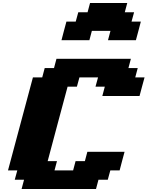

<svg xmlns="http://www.w3.org/2000/svg" viewBox="-20 -1270 991 1290"><path d="M125 0H625L641.6 -62.5H704.1L721.2 -125H783.7Q789.1 -145.5 800 -187.3Q811 -229 816.9 -250H566.9L550.3 -187.5H487.8L471.2 -125H346.2L362.8 -187.5H300.3Q322.3 -270.5 366.9 -437.3Q411.6 -604 434.1 -687.5H496.6L513.7 -750H638.7L621.6 -687.5H684.1L667.5 -625H917.5Q922.9 -645.5 934.1 -687.3Q945.3 -729 951.2 -750H888.7L905.3 -812.5H842.8L859.4 -875H359.4L342.8 -812.5H280.3L263.7 -750H201.2Q173.3 -646 117.4 -437.5Q61.5 -229 33.7 -125H96.2L79.1 -62.5H141.6ZM705.6 -1000H893.1Q898.9 -1020.5 909.9 -1062.5Q920.9 -1104.5 926.3 -1125H863.8L880.9 -1187.5H818.4L835 -1250H585L568.4 -1187.5H505.9L488.8 -1125H426.3Q420.4 -1104 409.4 -1062.3Q398.4 -1020.5 393.1 -1000H580.6L597.2 -1062.5H722.2Z"/></svg>

Font: Faithful 32x
Style: BoldOblique
Weight: 400
Foundry: Faithful Resource Pack
Version: Version 1.0; January 27, 2023